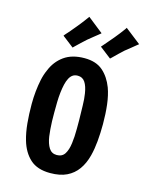

<svg xmlns="http://www.w3.org/2000/svg" viewBox="-111 -784 665 863"><g transform="rotate(15 222.0 -352.0)"><path d="M207 10Q147 10 113.5 -20.5Q80 -51 65 -103Q55 -137 51 -179Q47 -221 47 -268Q47 -299 50 -328Q53 -357 58.5 -383Q64 -409 74 -431Q92 -476 129 -502.5Q166 -529 224 -529Q278 -529 309.5 -501.5Q341 -474 358 -429Q370 -396 375 -354Q380 -312 380 -264Q380 -222 376.5 -184Q373 -146 365 -115Q355 -76 335 -48Q315 -20 284 -5Q253 10 207 10ZM215 -76Q240 -76 252 -95Q264 -114 268 -146Q270 -161 271 -178Q272 -195 272 -214Q272 -233 272 -253Q271 -289 270.5 -320.5Q270 -352 266 -376Q261 -409 249 -427Q237 -445 215 -445Q201 -445 191.5 -438.5Q182 -432 175.5 -419.5Q169 -407 165 -390Q161 -373 158.5 -351.5Q156 -330 155.5 -306Q155 -282 155 -256Q155 -236 155.5 -217Q156 -198 157.5 -181Q159 -164 161 -148Q166 -115 178.5 -95.5Q191 -76 215 -76ZM334 -557 281 -598Q281 -598 288 -606Q295 -614 306 -627Q317 -640 329 -654Q339 -666 349 -679Q359 -692 365.5 -701Q372 -710 371 -710L444 -653Q444 -653 434.5 -645.5Q425 -638 412.5 -627.5Q400 -617 388 -608Q378 -599 365 -586.5Q352 -574 343 -565Q334 -556 334 -557ZM159 -561 106 -602Q105 -602 112 -610Q119 -618 130.5 -631Q142 -644 153 -658Q163 -670 173 -683Q183 -696 189.5 -705Q196 -714 196 -714L268 -657Q269 -657 259.5 -649.5Q250 -642 237 -631.5Q224 -621 213 -612Q203 -603 189.5 -590.5Q176 -578 167 -569Q158 -560 159 -561Z"/></g></svg>

Font: Truculenta
Style: Bold
Weight: 700
Designer: Ivan Castro, Eva Sanz & Omnibus-Type Team
Foundry: Omnibus-Type
Version: Version 1.002